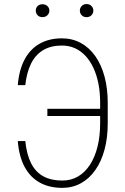

<svg xmlns="http://www.w3.org/2000/svg" viewBox="-20 -908 612 938"><path d="M473.1 -376.5V-341.3H211.4V-376.5ZM66.9 -218.8H103.5Q110.4 -152.8 132.1 -110.1Q153.8 -67.4 191.9 -46.6Q230 -25.9 284.2 -25.9Q327.1 -25.9 361.3 -45.9Q395.5 -65.9 419.7 -103.3Q443.8 -140.6 456.5 -191.7Q469.2 -242.7 469.2 -305.2V-406.7Q469.2 -457 460.7 -500Q452.1 -543 436 -577.1Q419.9 -611.3 397.2 -635.5Q374.5 -659.7 345.7 -672.6Q316.9 -685.5 282.7 -685.5Q228.5 -685.5 190.9 -663.1Q153.3 -640.6 131.8 -597.4Q110.4 -554.2 103.5 -492.2H66.9Q73.2 -567.4 100.6 -618.2Q127.9 -668.9 174.1 -694.8Q220.2 -720.7 282.7 -720.7Q333.5 -720.7 375 -698Q416.5 -675.3 445.8 -633.5Q475.1 -591.8 490.7 -533.9Q506.3 -476.1 506.3 -405.8V-305.2Q506.3 -234.9 490.7 -177Q475.1 -119.1 445.8 -77.4Q416.5 -35.6 375.5 -12.9Q334.5 9.8 284.2 9.8Q220.7 9.8 174.1 -16.1Q127.4 -42 100.1 -93Q72.8 -144 66.9 -218.8ZM154.8 -856.4Q154.8 -869.1 163.6 -878.2Q172.4 -887.2 187.5 -887.2Q202.1 -887.2 211.7 -878.2Q221.2 -869.1 221.2 -856.4Q221.2 -843.3 211.7 -833.7Q202.1 -824.2 187.5 -824.2Q172.4 -824.2 163.6 -833.7Q154.8 -843.3 154.8 -856.4ZM370.1 -856.4Q370.1 -869.1 379.2 -878.7Q388.2 -888.2 402.8 -888.2Q417.5 -888.2 426.8 -878.7Q436 -869.1 436 -856.4Q436 -842.8 426.8 -833.5Q417.5 -824.2 402.8 -824.2Q388.2 -824.2 379.2 -833.5Q370.1 -842.8 370.1 -856.4Z"/></svg>

Font: Roboto Condensed ExtraLight
Style: Regular
Weight: 250
Designer: Christian Robertson
Foundry: Google
Version: Version 3.008; 2023